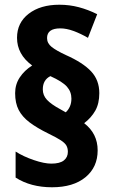

<svg xmlns="http://www.w3.org/2000/svg" viewBox="-20 -783 483 812"><path d="M44 -389Q44 -426 63.5 -455.5Q83 -485 116 -506Q52 -553 52 -623Q52 -687 101.5 -725Q151 -763 231 -763Q274 -763 313.5 -752.5Q353 -742 391 -723L352 -623Q321 -641 291 -652Q261 -663 235 -663Q179 -663 179 -622Q179 -600 198.5 -584.5Q218 -569 259 -550Q331 -518 365.5 -481Q400 -444 400 -389Q400 -345 383 -315Q366 -285 336 -262Q393 -218 393 -147Q393 -76 341.5 -33.5Q290 9 200 9Q110 9 46 -32V-142Q79 -121 123 -106Q167 -91 197 -91Q233 -91 250 -104.5Q267 -118 267 -141Q267 -156 261 -167Q255 -178 237.5 -189.5Q220 -201 185 -218Q136 -242 105 -265.5Q74 -289 59 -318Q44 -347 44 -389ZM161 -405Q161 -380 178.5 -361Q196 -342 235 -321L258 -308Q269 -318 275.5 -332.5Q282 -347 282 -366Q282 -395 263 -416.5Q244 -438 193 -461Q161 -445 161 -405Z"/></svg>

Font: Noto Sans Myanmar Condensed ExtraBold
Style: Regular
Weight: 800
Width: 3
Designer: Monotype Design Team
Foundry: Monotype Imaging Inc.
Version: Version 2.107; ttfautohint (v1.8.4.7-5d5b)